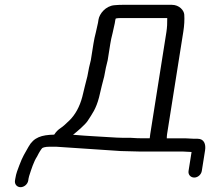

<svg xmlns="http://www.w3.org/2000/svg" viewBox="-20 -637 919 797"><path d="M97.2 112.5 98.4 104.5C99.1 100.4 100 96.8 101 93.6C110.8 63.3 120.3 33.4 133.6 13.1L134.1 12.3L134.5 11.5C142.9 -5.5 150.3 -16.8 155.1 -22C156.5 -23.4 165.6 -28 186.3 -28H212.4L481.5 -10L559.5 -8H738.6L775.2 -6.1L762.7 72.5C760.2 88.1 771.4 100 786.4 100C802.1 100 815.4 86.9 817.7 72.5L831.2 -12.5C835.4 -39.2 826.7 -61 800.4 -61H785.7L748 -62.9H672.3C672.3 -68.4 672.7 -74.6 673.6 -80.6L741.1 -506.5C745 -531.3 746.3 -554.6 744.9 -576.4C743.9 -593.3 724.8 -617 693.1 -617H489.5C478.7 -617 467.2 -616.5 455.1 -615.4C418 -612.3 392.6 -579.4 388.9 -555.7L386.8 -542.5L378.1 -503.5C374 -488.2 370.5 -471.8 367.9 -455.5L357.1 -387.5L349.7 -356.8L342.7 -320.2L332.7 -280.9L321.5 -234.7C310.6 -193.9 292.7 -161.6 269.2 -138.1C253 -121.9 240.2 -111 232.7 -106.2C221.3 -98.9 212.5 -89.8 204.9 -78.1C152.7 -77 120.1 -67.2 98.2 -27.5C84.5 -2.9 73.5 12.9 59.7 50.5C53.6 67.7 47.3 80.4 43.5 104.5L42.2 112.5C39.8 127.5 50.3 140 65.3 140C80.4 140 94.8 127.5 97.2 112.5ZM674.2 -562C674.7 -542.4 673.5 -521.9 670.8 -504.4L603.7 -80.6C602.6 -73.8 602.1 -70.2 601.5 -63H568.4C556.4 -63 541.2 -63.6 523.1 -64.9L522.4 -64.9H492.4C482.7 -64.9 473.2 -65.2 464 -65.8C408.6 -69.5 342.4 -72.2 283.2 -77.6C300.4 -91.1 334 -119.9 343.8 -135.1C362.7 -164.4 378.5 -184.5 391.2 -233.1L402.5 -280.8L412.6 -320L419.6 -356.3L427 -386.9L437.8 -454.9C439.9 -468.6 443.1 -483.2 447.4 -499.8L456.4 -540.3L458.6 -553.9C459.3 -558.6 460.7 -560.1 460.7 -560.1C460.7 -560.1 466 -562 480.8 -562Z"/></svg>

Font: MewTooHand
Style: BdWideIta
Weight: 400
Designer: Mew Too, Robert Jablonski
Version: Version 0.77